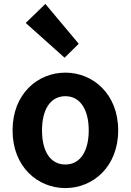

<svg xmlns="http://www.w3.org/2000/svg" viewBox="-20 -944 666 978"><path d="M313 14C453 14 582 -94 582 -280C582 -466 453 -574 313 -574C172 -574 44 -466 44 -280C44 -94 172 14 313 14ZM313 -106C236 -106 194 -174 194 -280C194 -385 236 -454 313 -454C389 -454 432 -385 432 -280C432 -174 389 -106 313 -106ZM309 -650 381 -721 211 -924 111 -827Z"/></svg>

Font: Source Han Sans KR
Style: Bold
Weight: 700
Designer: Ryoko NISHIZUKA 西塚涼子 (kana, bopomofo & ideographs); Paul D. Hunt (Latin, Greek & Cyrillic); Sandoll Communications 산돌커뮤니
Foundry: Adobe
Version: Version 2.004;hotconv 1.0.118;makeotfexe 2.5.65603